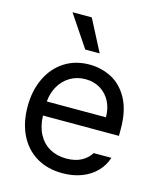

<svg xmlns="http://www.w3.org/2000/svg" viewBox="-115 -846 783 939"><g transform="rotate(15 276.5 -376.5)"><path d="M42 -260.7Q42 -341.8 72 -404.5Q102.1 -467.3 156.5 -502.2Q210.9 -537.1 282.2 -537.1Q342.3 -537.1 394 -510.5Q445.8 -483.9 478.3 -424.6Q510.7 -365.2 510.7 -272.5V-237.3H126Q127.9 -182.1 148.9 -143.1Q169.9 -104 206.3 -83.7Q242.7 -63.5 290 -63.5Q335 -63.5 366 -80.3Q397 -97.2 413.1 -124H502.9Q490.2 -84 460.7 -53.5Q431.2 -22.9 387.5 -6.1Q343.8 10.7 290 10.7Q214.4 10.7 158.2 -22.9Q102.1 -56.6 72 -118.2Q42 -179.7 42 -260.7ZM425.8 -308.6Q425.8 -353 408 -387.9Q390.1 -422.9 357.4 -442.9Q324.7 -462.9 282.2 -462.9Q237.8 -462.9 203.4 -441.9Q168.9 -420.9 149.2 -385.5Q129.4 -350.1 126.5 -308.6ZM134.8 -762.7H232.4L315.4 -602.5H242.2Z"/></g></svg>

Font: WEMIX Pretendard
Style: Regular
Weight: 400
Designer: Base glyphs from Inter by Rasmus Andersson; Hangeul glyphs from Noto Sans CJK(Source Han Sans) by Jang Soo-young and Kan
Foundry: Kil Hyung-jin
Version: Version 1.000